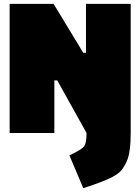

<svg xmlns="http://www.w3.org/2000/svg" viewBox="-20 -690 728 996"><path d="M30 0V-670H258L412 -416H426V-670H658V0Q658 103 637 148Q624 176 609.5 193.5Q595 211 563 228Q518 252 412 286L340 116Q402 87 415.5 70Q429 53 429 0L277 -273H262V0Z"/></svg>

Font: Titillium Web
Style: Black
Weight: 900
Version: Version 1.001;PS 35.000;hotconv 1.0.70;makeotf.lib2.5.55311